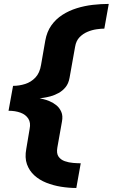

<svg xmlns="http://www.w3.org/2000/svg" viewBox="-20 -736 562 956"><path d="M360 200 382 77Q366 77 344.2 75.2Q322.5 73.5 302.5 66.5Q282.5 59.5 271.5 43.8Q260.5 28 265.5 -1L288.5 -130.5Q294 -159 285.2 -179Q276.5 -199 260.8 -211.8Q245 -224.5 227 -232Q209 -239.5 195.5 -242.5Q182 -245.5 177.5 -246.5Q181.5 -247 196.2 -249Q211 -251 230.8 -256.2Q250.5 -261.5 271 -272.5Q291.5 -283.5 306.5 -302Q321.5 -320.5 326.5 -349.5L354 -503.5Q359 -533 376 -550.5Q393 -568 415.5 -577.5Q438 -587 460.8 -590.2Q483.5 -593.5 499.5 -593.5L521.5 -716.5Q483 -716.5 441.8 -711.8Q400.5 -707 362 -695Q323.5 -683 291 -662.2Q258.5 -641.5 236 -610Q213.5 -578.5 205.5 -534L184.5 -413.5Q178 -372.5 156.2 -349.8Q134.5 -327 105 -317.8Q75.5 -308.5 45 -308.5L22.5 -184.5Q56 -184.5 82 -175Q108 -165.5 121 -145.2Q134 -125 127.5 -94L111 4.5Q102.5 49 114.2 81.8Q126 114.5 151 137.2Q176 160 210.5 173.8Q245 187.5 283.8 193.8Q322.5 200 360 200Z"/></svg>

Font: Anybody Expanded
Style: Bold Italic
Weight: 700
Width: 7
Italic angle: -10°
Version: Version 1.113;gftools[0.9.25]